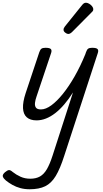

<svg xmlns="http://www.w3.org/2000/svg" viewBox="-118 -864 753 1402"><path d="M149 15Q103 15 77.5 -7.5Q52 -30 50 -74.5Q48 -119 69 -183L169 -483Q176 -503 185.5 -509Q195 -515 214 -515Q245 -515 253.5 -505.5Q262 -496 255 -476L149 -160Q140 -135 137.5 -113Q135 -91 144.5 -78Q154 -65 181 -65Q216 -65 257 -95Q298 -125 341.5 -179Q385 -233 427 -306.5Q469 -380 505 -468L510 -483Q517 -503 526.5 -509Q536 -515 555 -515Q586 -515 594.5 -505.5Q603 -496 596 -476L351 274Q321 368 289 421Q257 474 212 496Q167 518 98 518Q62 518 30.5 509.5Q-1 501 -27.5 486Q-54 471 -75 454Q-92 440 -97 426Q-102 412 -82 394Q-64 379 -53 378Q-42 377 -25 392Q0 412 32 426.5Q64 441 103 441Q145 441 174 424.5Q203 408 224.5 371Q246 334 266 272L415 -189Q384 -140 351.5 -102Q319 -64 285.5 -38Q252 -12 217.5 1.5Q183 15 149 15ZM380 -616Q371 -616 358.5 -625.5Q346 -635 346 -646Q346 -653 348.5 -659Q351 -665 356 -671L479 -824Q488 -836 495 -840Q502 -844 510 -844Q520 -844 532.5 -837Q545 -830 554 -819Q563 -808 563 -796Q563 -788 559.5 -783Q556 -778 550 -773L409 -631Q394 -616 380 -616Z"/></svg>

Font: Playwrite US Trad
Style: Regular
Weight: 400
Designer: Veronika Burian, José Scaglione
Foundry: TypeTogether
Version: Version 1.002